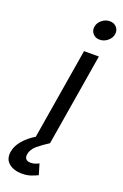

<svg xmlns="http://www.w3.org/2000/svg" viewBox="-252 -803 686 1068"><g transform="rotate(20 91.5 -269.0)"><path d="M32.2 0 122.6 -545.9H210.4L120.1 0ZM29.8 212.9Q-17.6 212.9 -47.4 188.5Q-77.1 164.1 -69.3 118.2Q-63.5 83.5 -36.4 51.3Q-9.3 19 35.2 -7.8L120.1 0Q82.5 23.9 54.4 47.4Q26.4 70.8 21.5 101.1Q18.6 119.6 27.3 129.4Q36.1 139.2 55.7 139.2Q69.3 139.2 81.5 135Q93.8 130.9 103.5 125.5L122.1 188.5Q106 196.8 83 204.8Q60.1 212.9 29.8 212.9ZM181.6 -635.3Q156.7 -635.3 141.6 -652.3Q126.5 -669.4 130.4 -693.4Q134.3 -717.8 155.3 -734.6Q176.3 -751.5 201.2 -751.5Q226.6 -751.5 241.7 -734.6Q256.8 -717.8 252.9 -693.4Q249 -669.4 228 -652.3Q207 -635.3 181.6 -635.3Z"/></g></svg>

Font: Adwaita Sans
Style: Italic
Weight: 400
Italic angle: -9.39999°
Designer: Rasmus Andersson
Foundry: rsms
Version: Version 4.001;git-9221beed3